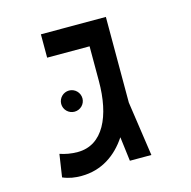

<svg xmlns="http://www.w3.org/2000/svg" viewBox="-92 -676 769 775"><g transform="rotate(-15 293.0 -288.5)"><path d="M155.8 8.8C239.7 8.8 303.7 -35.6 347.2 -101.6L359.9 0H449.7L416.5 -228V-585.9H145V-488.3H322.3V-343.3C322.3 -197.3 272.5 -88.4 166 -88.4C137.7 -88.4 113.8 -93.3 92.3 -100.6L78.1 -5.9C104.5 5.4 128.9 8.8 155.8 8.8ZM195.8 -249C220.2 -249 240.2 -268.6 240.2 -293C240.2 -317.4 220.2 -337.4 195.8 -337.4C171.4 -337.4 151.4 -317.4 151.4 -293C151.4 -268.6 171.4 -249 195.8 -249Z"/></g></svg>

Font: Cascadia Code PL
Style: Regular
Weight: 400
Monospace: yes
Designer: Aaron Bell
Foundry: Saja Typeworks
Version: Version 2404.023